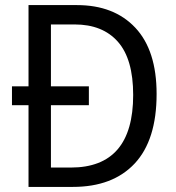

<svg xmlns="http://www.w3.org/2000/svg" viewBox="-20 -734 692 754"><path d="M282 -714Q428 -714 511.5 -625Q595 -536 595 -365Q595 -184 509 -92Q423 0 266 0H92V-321H27V-395H92V-714ZM273 -638H180V-395H329V-321H180V-76H258Q503 -76 503 -361Q503 -502 443 -570Q383 -638 273 -638Z"/></svg>

Font: Noto Sans Hebrew SemiCondensed
Style: Regular
Weight: 400
Width: 4
Designer: Monotype Design Team
Foundry: Monotype Imaging Inc.
Version: Version 2.004; ttfautohint (v1.8.4.7-5d5b)